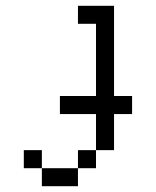

<svg xmlns="http://www.w3.org/2000/svg" viewBox="-20 -520 540 665"><path d="M437.5 -125V-187.5H375V-500H250V-437.5H312.5Q312.5 -437.5 312.5 -187.5H187.5V-125H312.5Q312.5 -125 312.5 0H250V62.5H125V125H250V62.5H312.5V0H375Q375 0 375 -125ZM125 62.5V0H62.5V62.5Z"/></svg>

Font: CalcUnifontExMono
Style: Regular
Weight: 500
Version: Version 15.0.06